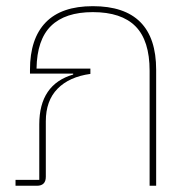

<svg xmlns="http://www.w3.org/2000/svg" viewBox="-20 -596 616 616"><path d="M277.8 -576.2Q481 -576.2 481 -372.1V0H460V-369.1Q460 -465.8 414.8 -511.5Q369.6 -557.1 277.8 -557.1Q189 -557.1 143.8 -512.9Q98.6 -468.8 97.2 -376H270V-358.9Q202.1 -349.6 164.6 -311.3Q127 -272.9 127 -207V-28.8Q127 0 98.1 0H29.8V-19H106V-196.8Q106 -325.2 214.8 -356.9V-359.9H76.2V-372.1Q76.2 -472.2 126.7 -524.2Q177.2 -576.2 277.8 -576.2Z"/></svg>

Font: Anuphan Thin
Style: Regular
Weight: 250
Designer: Mike Abbink, Paul van der Laan, Pieter van Rosmalen, Mint Tantisuwanna
Foundry: Bold Monday; Cadson Demak
Version: Version 3.002;hotconv 1.0.109;makeotfexe 2.5.65596